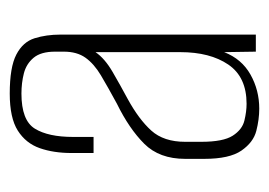

<svg xmlns="http://www.w3.org/2000/svg" viewBox="-99 -446 552 394"><g transform="rotate(-90 177.0 -249.0)"><path d="M151 7Q129 7 105.5 1Q82 -5 65 -29.5Q48 -54 48 -106V-145Q48 -198 79 -229Q110 -260 161 -285Q196 -304 219.5 -318Q243 -332 255.5 -349.5Q268 -367 268 -394V-412Q268 -441 255.5 -456Q243 -471 223.5 -476Q204 -481 182 -481Q127 -481 110 -453.5Q93 -426 93 -375V-333H60V-378Q60 -415 70 -443.5Q80 -472 106 -488.5Q132 -505 182 -505Q236 -505 262 -491.5Q288 -478 295.5 -454Q303 -430 303 -401V0H268L267 -65Q253 -29 221 -11Q189 7 151 7ZM161 -19Q216 -19 241.5 -56.5Q267 -94 267 -155V-329Q254 -310 226.5 -294Q199 -278 171 -263Q129 -240 106 -214.5Q83 -189 83 -145V-112Q83 -67 95.5 -47.5Q108 -28 126.5 -23.5Q145 -19 161 -19Z"/></g></svg>

Font: Alumni Sans ExtraLight
Style: Regular
Weight: 250
Version: Version 1.018